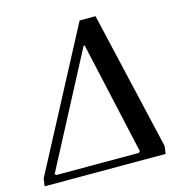

<svg xmlns="http://www.w3.org/2000/svg" viewBox="-124 -760 799 851"><g transform="rotate(-15 275.5 -335.0)"><path d="M390 -670 537 -35 532 0H-23L-18 -35L317 -670ZM418 -35 425 -41 310 -557H305L34 -41L40 -35Z"/></g></svg>

Font: Brygada 1918 Medium
Style: Italic
Weight: 500
Italic angle: -8°
Designer: Mateusz Machalski | Borys Kosmynka | Przemek Hoffer
Foundry: NIEPODLEGLA 2018
Version: Version 3.006